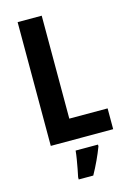

<svg xmlns="http://www.w3.org/2000/svg" viewBox="-138 -782 732 1070"><g transform="rotate(-15 228.5 -246.5)"><path d="M76 0V-714H215V-120H436V0ZM332 71Q304 145 262 221H178V208Q182 190 187 163.5Q192 137 196.5 110Q201 83 203 61H332Z"/></g></svg>

Font: Noto Sans Tamil Condensed
Style: Bold
Weight: 700
Width: 3
Designer: Jelle Bosma - Monotype Design Team
Foundry: Monotype Imaging Inc.
Version: Version 2.004; ttfautohint (v1.8.4.7-5d5b)